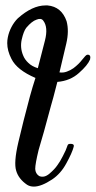

<svg xmlns="http://www.w3.org/2000/svg" viewBox="-20 -689 354 711"><path d="M45.9 -621.1Q99.6 -668.9 148.4 -668.9Q152.3 -668.9 156.2 -668.9Q208 -664.1 226.6 -610.4Q236.3 -574.2 225.6 -528.3Q214.8 -481.4 200.2 -420.9Q214.8 -418.9 227.5 -423.8Q241.2 -428.7 252 -436.5Q271.5 -451.2 284.2 -467.8Q297.9 -485.4 302.7 -486.3Q311.5 -487.3 313.5 -481.4Q314.5 -479.5 314.5 -476.6Q314.5 -472.7 313.5 -468.8Q304.7 -447.3 272.5 -418.9Q240.2 -389.6 192.4 -385.7Q186.5 -361.3 177.7 -329.1Q168.9 -297.9 168.9 -297.9Q153.3 -241.2 142.6 -201.2Q130.9 -161.1 123 -133.8Q110.4 -82 110.4 -63.5Q111.3 -45.9 125 -37.1Q143.6 -29.3 163.1 -45.9Q182.6 -62.5 192.4 -77.1Q202.1 -89.8 212.9 -111.3Q224.6 -132.8 230.5 -151.4Q232.4 -157.2 244.1 -156.2Q255.9 -155.3 252.9 -145.5Q247.1 -123 225.6 -84Q205.1 -45.9 172.9 -24.4Q132.8 2 105.5 2Q90.8 2 80.1 -4.9Q48.8 -26.4 40 -56.6Q30.3 -86.9 47.9 -162.1Q65.4 -237.3 90.8 -332Q94.7 -344.7 100.6 -366.2Q107.4 -387.7 111.3 -400.4Q43 -429.7 22.5 -470.7Q6.8 -501 6.8 -529.3Q6.8 -540 8.8 -549.8Q12.7 -570.3 22.5 -588.9Q32.2 -607.4 45.9 -621.1ZM120.1 -436.5Q133.8 -489.3 146.5 -539.1Q159.2 -588.9 139.6 -613.3Q131.8 -623 115.2 -616.2Q97.7 -610.4 77.1 -585.9Q67.4 -573.2 60.5 -543Q53.7 -512.7 65.4 -484.4Q71.3 -468.8 85 -456.1Q97.7 -443.4 120.1 -436.5Z"/></svg>

Font: Gilchrist
Style: Regular
Weight: 400
Version: 1.0